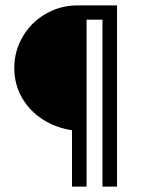

<svg xmlns="http://www.w3.org/2000/svg" viewBox="-20 -692 547 712"><path d="M33 -440Q33 -503 64.5 -556.5Q96 -610 150 -641Q204 -672 267 -672H414V0H360V-619H301V0H247V-209Q187 -218 138 -249.5Q89 -281 61 -330.5Q33 -380 33 -440Z"/></svg>

Font: Teachers SemiBold
Style: Regular
Weight: 600
Designer: Alfredo Marco Pradil & Chank Diesel
Version: Version 0.009